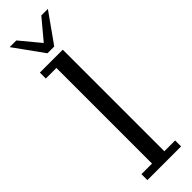

<svg xmlns="http://www.w3.org/2000/svg" viewBox="-233 -660 661 661"><g transform="rotate(-45 98.0 -329.5)"><path d="M18 0V-29H69.5V-494.5H18V-523.5H129.5V-29H182V0ZM83.5 -552 6.5 -659H39L99.5 -586L160.5 -659H192.5L116.5 -552Z"/></g></svg>

Font: Imbue 24pt Light
Style: Regular
Weight: 300
Designer: Tyler Finck
Foundry: Etcetera Type Company
Version: Version 1.102